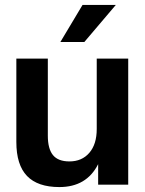

<svg xmlns="http://www.w3.org/2000/svg" viewBox="-20 -756 592 786"><path d="M223.1 9.8Q134.3 9.8 90.6 -35.6Q46.9 -81.1 46.9 -174.8V-516.1H175.8V-200.2Q175.8 -147 196.8 -121.1Q217.8 -95.2 264.2 -95.2Q315.4 -95.2 345.7 -130.4Q376 -165.5 376 -228V-516.1H504.9V0H381.8V-84Q334.5 9.8 223.1 9.8ZM325.2 -584H227.1L317.9 -735.8H454.1Z"/></svg>

Font: Creato Display
Style: Bold
Weight: 700
Version: Version 1.000